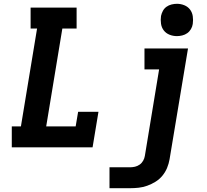

<svg xmlns="http://www.w3.org/2000/svg" viewBox="-20 -775 1090 1010"><path d="M42 0V-110H90L175 -625H141V-735H383V-625H308L223 -110H378L391 -187H498L467 0ZM556 215V105H664Q677 105 690 102Q703 99 714.5 91Q726 83 733 70.5Q740 58 742 45L817 -410H740V-520H969L872 63Q868 86 859 108Q850 130 834.5 149Q819 168 798 181Q777 194 754.5 202Q732 210 709.5 212.5Q687 215 664 215ZM911 -585Q890 -585 871.5 -592.5Q853 -600 841.5 -615Q830 -630 827 -650Q824 -670 827 -691Q830 -705 837 -718Q844 -731 856 -739.5Q868 -748 882.5 -751.5Q897 -755 911 -755Q931 -755 949.5 -747.5Q968 -740 979.5 -725Q991 -710 994 -690Q997 -670 994 -649Q992 -635 984.5 -622Q977 -609 965 -600.5Q953 -592 938.5 -588.5Q924 -585 911 -585Z"/></svg>

Font: Iosevka Etoile XBdObl
Style: Regular
Weight: 800
Italic angle: -9°
Designer: Belleve Invis
Foundry: Belleve Invis
Version: Version 15.5.2; ttfautohint (v1.8.4)